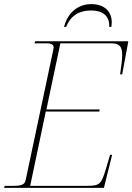

<svg xmlns="http://www.w3.org/2000/svg" viewBox="-27 -915 645 935"><path d="M285 -784H295C317 -839 359 -864 416 -864C472 -864 507 -839 505 -784H515C527 -849 489 -895 418 -895C349 -895 301 -849 285 -784ZM-7 0H479L519 -161H509L491 -100C467 -18 460 -10 397 -10H120L196 -372H457L458 -382H199L267 -704H514C554 -704 568 -690 568 -647C568 -625 564 -594 558 -553H568L598 -714H144L141 -704H200C225 -704 234 -697 234 -684C234 -681 234 -678 233 -675L99 -43C95 -22 89 -10 39 -10H-4Z"/></svg>

Font: Noto Serif Display Thin
Style: Italic
Weight: 100
Italic angle: -12°
Designer: Monotype Design Team
Foundry: Monotype Imaging Inc.
Version: Version 2.009